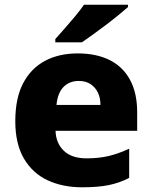

<svg xmlns="http://www.w3.org/2000/svg" viewBox="-20 -786 647 816"><path d="M310 -559Q389 -559 445.5 -531Q502 -503 532.5 -447Q563 -391 563 -309V-230H216Q218 -177 251.5 -145Q285 -113 348 -113Q400 -113 442 -123Q484 -133 529 -154V-30Q489 -9 443 0.5Q397 10 329 10Q246 10 182 -20Q118 -50 81.5 -112.5Q45 -175 45 -271Q45 -369 78.5 -432.5Q112 -496 171.5 -527.5Q231 -559 310 -559ZM315 -442Q275 -442 250 -416.5Q225 -391 220 -340H407Q407 -369 396.5 -391.5Q386 -414 365.5 -428Q345 -442 315 -442ZM524 -756Q508 -742 483 -721.5Q458 -701 429.5 -679.5Q401 -658 374 -638.5Q347 -619 328 -606H215V-620Q232 -639 254.5 -664.5Q277 -690 299.5 -717Q322 -744 337 -766H524Z"/></svg>

Font: Noto Sans Khmer ExtraBold
Style: Regular
Weight: 800
Version: Version 2.003